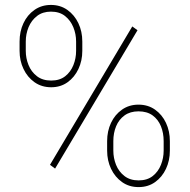

<svg xmlns="http://www.w3.org/2000/svg" viewBox="-20 -741 762 771"><path d="M58.6 -574.2Q58.6 -614.7 74.2 -647.9Q89.8 -681.2 118.4 -701.2Q147 -721.2 184.6 -721.2Q222.2 -721.2 250.5 -701.2Q278.8 -681.2 294.7 -647.9Q310.5 -614.7 310.5 -574.2V-536.6Q310.5 -497.1 294.9 -463.9Q279.3 -430.7 251.2 -410.6Q223.1 -390.6 185.5 -390.6Q147.5 -390.6 118.9 -410.6Q90.3 -430.7 74.5 -463.9Q58.6 -497.1 58.6 -536.6ZM83.5 -536.6Q83.5 -507.3 94.5 -480Q105.5 -452.6 128.2 -435.1Q150.9 -417.5 185.5 -417.5Q219.7 -417.5 241.7 -434.8Q263.7 -452.1 274.7 -479.5Q285.6 -506.8 285.6 -536.6V-574.2Q285.6 -604.5 274.4 -631.8Q263.2 -659.2 241 -676.8Q218.8 -694.3 184.6 -694.3Q151.4 -694.3 128.7 -676.8Q106 -659.2 94.7 -631.8Q83.5 -604.5 83.5 -574.2ZM201.2 -64 180.7 -79.1 511.2 -634.8 532.2 -619.6ZM410.2 -174.3Q410.2 -214.4 425.8 -247.6Q441.4 -280.8 470 -300.8Q498.5 -320.8 536.1 -320.8Q574.2 -320.8 602.5 -300.8Q630.9 -280.8 646.5 -247.6Q662.1 -214.4 662.1 -174.3V-136.2Q662.1 -96.2 646.5 -63Q630.9 -29.8 602.8 -9.8Q574.7 10.3 536.6 10.3Q498.5 10.3 470.2 -9.8Q441.9 -29.8 426 -63Q410.2 -96.2 410.2 -136.2ZM435.1 -136.2Q435.1 -106.4 446 -79.1Q457 -51.8 479.7 -34.2Q502.4 -16.6 536.6 -16.6Q570.8 -16.6 593 -33.9Q615.2 -51.3 626.2 -78.9Q637.2 -106.4 637.2 -136.2V-174.3Q637.2 -207 626.2 -234.1Q615.2 -261.2 592.8 -277.6Q570.3 -293.9 536.1 -293.9Q502.9 -293.9 480.2 -277.6Q457.5 -261.2 446.3 -234.1Q435.1 -207 435.1 -174.3Z"/></svg>

Font: Robert Sans Thin
Style: Regular
Weight: 100
Designer: Christian Robertson (extended by Adam Twardoch)
Foundry: Google
Version: Version 12.135;April 2, 2019;FontCreator 11.5.0.2425 64-bit;